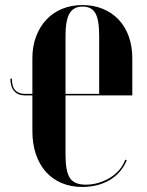

<svg xmlns="http://www.w3.org/2000/svg" viewBox="-20 -729 582 759"><path d="M77 -352Q51 -352 36 -369Q21 -386 21 -418H27Q27 -386 40.5 -372Q54 -358 77 -358H108V-499Q108 -546 122.5 -584.5Q137 -623 163 -651Q189 -679 225.5 -694Q262 -709 306 -709Q350 -709 386.5 -694Q423 -679 449 -651.5Q475 -624 489 -585Q503 -546 503 -499V-352H239V-117Q239 -51 256.5 -25Q274 1 319 1Q345 1 370 -6.5Q395 -14 416 -27Q437 -40 452.5 -58.5Q468 -77 475 -98L481 -95Q460 -45 414 -17.5Q368 10 305 10Q260 10 223.5 -5.5Q187 -21 161.5 -49.5Q136 -78 122 -119Q108 -160 108 -211V-352ZM239 -358H372V-588Q372 -651 357 -677Q342 -703 306 -703Q271 -703 255 -676Q239 -649 239 -588Z"/></svg>

Font: Moniqa Black Display
Style: Regular
Weight: 900
Designer: Rajesh Rajput
Foundry: Rajesh Rajput
Version: Version 1.000